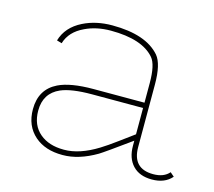

<svg xmlns="http://www.w3.org/2000/svg" viewBox="-78 -584 761 682"><g transform="rotate(15 302.5 -243.5)"><path d="M437 -234.9H249.5Q173.8 -234.9 135.3 -218.3Q79.6 -193.8 79.6 -129.9Q79.6 -76.2 114.7 -46.9Q147.9 -19 202.6 -19H204.1Q260.7 -19 327.1 -60.1Q350.1 -74.2 383.8 -99.1Q431.6 -134.8 437 -138.2ZM605.5 -27.3Q580.1 2.4 532.2 2.4Q486.8 2.4 461.9 -23.9Q437 -50.3 437 -95.7V-114.7Q344.7 -47.9 327.6 -37.6Q262.7 0.5 204.1 0.5H202.6Q139.6 0.5 101.1 -32.7Q60.1 -68.4 60.1 -129.9Q60.1 -203.1 121.1 -232.9Q165.5 -254.4 249.5 -254.4H437V-326.2Q437 -394 417 -417.5Q371.6 -470.7 255.9 -470.7Q203.1 -470.7 161.6 -450.7Q111.3 -427.2 98.1 -382.3L79.6 -387.7Q94.7 -439.5 149.4 -466.8Q196.3 -490.2 255.9 -490.2Q380.4 -490.2 432.1 -430.2Q456.1 -401.4 456.1 -326.2V-95.7Q456.5 -17.1 532.2 -17.1Q571.3 -17.1 590.8 -40Z"/></g></svg>

Font: Fortheenas_01
Style: Regular
Weight: 100
Designer: Situjuh Nazara
Version: Version 1.10 September 8, 2014